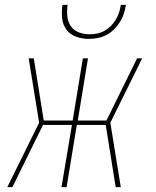

<svg xmlns="http://www.w3.org/2000/svg" viewBox="-20 -770 640 790"><path d="M10 0 141 -265 98 -530H119L160 -274H279L321 -530H342L300 -274H418L544 -530H565L434 -265L477 0H456L415 -256H296L254 0H233L276 -256H157L31 0ZM345 -610Q318 -610 293 -619Q268 -628 253 -648.5Q238 -669 235.5 -696Q233 -723 237 -750H258Q255 -727 257 -704Q259 -681 271 -663Q283 -645 304 -637Q325 -629 348 -629Q364 -629 379.5 -632Q395 -635 409.5 -643Q424 -651 436 -663Q448 -675 456.5 -689.5Q465 -704 470 -719Q475 -734 477 -750H498Q495 -731 489.5 -713.5Q484 -696 473.5 -679.5Q463 -663 449 -649Q435 -635 417.5 -626Q400 -617 381.5 -613.5Q363 -610 345 -610Z"/></svg>

Font: Iosevka Curly ThExObl
Style: Regular
Weight: 100
Width: 7
Italic angle: -9°
Monospace: yes
Designer: Belleve Invis
Foundry: Belleve Invis
Version: Version 11.1.0; ttfautohint (v1.8.3)